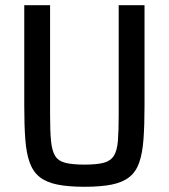

<svg xmlns="http://www.w3.org/2000/svg" viewBox="-20 -708 648 736"><path d="M304 8Q242 8 200 -0.5Q158 -9 132.5 -29Q107 -49 94 -84.5Q81 -120 77 -173.5Q73 -227 73 -302V-688H172V-267Q172 -206 175.5 -168.5Q179 -131 191 -111Q203 -91 230 -84Q257 -77 304 -77Q351 -77 377.5 -84Q404 -91 416.5 -111Q429 -131 432 -168.5Q435 -206 435 -267V-688H534V-302Q534 -227 530 -173.5Q526 -120 513.5 -84.5Q501 -49 475.5 -29Q450 -9 408.5 -0.5Q367 8 304 8Z"/></svg>

Font: Saira SemiCondensed Medium
Style: Regular
Weight: 500
Width: 4
Designer: Hector Gatti with collaboration of the Omnibus-Type team
Foundry: Omnibus-Type
Version: Version 1.101